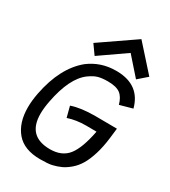

<svg xmlns="http://www.w3.org/2000/svg" viewBox="-207 -963 951 1071"><g transform="rotate(30 268.5 -427.5)"><path d="M381.3 -858.9 524.4 -699.2 467.3 -649.4 367.7 -762.2 202.1 -647 159.7 -706.5ZM512.7 -357.9 505.4 -295.4Q498 -232.9 482.9 -184.6Q467.8 -136.2 449.2 -105.5Q430.7 -74.7 405 -52.7Q379.4 -30.8 355.5 -19.8Q331.5 -8.8 301.3 -1.5Q275.9 3.9 226.1 3.9Q123 3.9 73 -54.9Q22.9 -113.8 22.9 -212.9Q22.9 -256.3 32.7 -306.6Q68.8 -491.7 175.8 -579.1Q251 -635.7 347.2 -635.7H356.9Q502 -632.3 536.6 -501L455.6 -478.5Q443.8 -522.5 418 -542Q392.1 -561.5 337.4 -561.5Q301.8 -561.5 276.9 -554.9Q252 -548.3 221.2 -525.9Q143.1 -468.3 110.8 -301.3Q101.6 -253.9 101.6 -217.3Q101.6 -71.8 246.1 -71.8Q321.8 -71.8 360.8 -120.8Q399.9 -169.9 422.4 -286.6H415.5Q404.3 -286.6 384.8 -286.9Q365.2 -287.1 356 -287.1Q291.5 -287.1 239.7 -269.5L221.7 -338.4Q280.3 -358.9 372.6 -358.9Q466.3 -358.9 512.7 -357.9Z"/></g></svg>

Font: Fantasque Sans Mono
Style: Italic
Weight: 400
Italic angle: -11°
Monospace: yes
Designer: Jany Belluz
Version: Version 1.8.0 ; ttfautohint (v1.8.2)